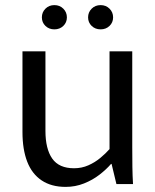

<svg xmlns="http://www.w3.org/2000/svg" viewBox="-20 -721 609 752"><path d="M237 11Q181 11 143 -14.5Q105 -40 86.5 -88Q68 -136 68 -204V-520H158V-208Q158 -138 184.5 -100Q211 -62 270 -62Q300 -62 326 -73.5Q352 -85 373 -102.5Q394 -120 409 -137V-520H498V-145Q498 -102 498.5 -67Q499 -32 501 0H436L417 -79H415Q397 -58 370 -37Q343 -16 309 -2.5Q275 11 237 11ZM193 -606Q172 -606 158 -619.5Q144 -633 144 -653Q144 -673 158 -687Q172 -701 193 -701Q214 -701 228 -687Q242 -673 242 -653Q242 -633 228 -619.5Q214 -606 193 -606ZM374 -606Q353 -606 339 -619.5Q325 -633 325 -653Q325 -673 339 -687Q353 -701 374 -701Q395 -701 409 -687Q423 -673 423 -653Q423 -633 409 -619.5Q395 -606 374 -606Z"/></svg>

Font: Murecho Thin
Style: Regular
Weight: 400
Version: Version 1.010